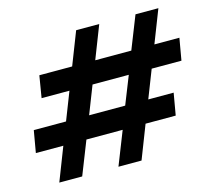

<svg xmlns="http://www.w3.org/2000/svg" viewBox="-103 -848 1076 972"><g transform="rotate(-15 434.5 -361.5)"><path d="M92 0 160 -175H16L36 -290H205L262 -436H116L135 -551H307L374 -723H495L428 -551H617L685 -723H805L738 -551H869L849 -436H693L636 -290H769L749 -175H591L523 0H402L471 -175H281L212 0ZM326 -290H515L573 -436H383Z"/></g></svg>

Font: DeepMind Sans
Style: Bold Italic
Weight: 700
Italic angle: -10°
Designer: Jonny Pinhorn / Modifications: Colophon Foundry
Foundry: Colophon Foundry
Version: Version 1.002; ttfautohint (v1.8.2)